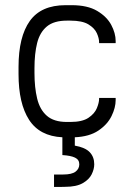

<svg xmlns="http://www.w3.org/2000/svg" viewBox="-20 -533 522 753"><path d="M191.9 200.2V151.4H227.5Q261.7 151.4 276.4 140.1Q291 128.9 291 111.3Q291 93.3 274.2 85.2Q257.3 77.1 224.6 75.2V5.4Q135.3 1 94 -63.2Q52.7 -127.4 52.7 -242.2V-270.5Q52.7 -388.7 96.9 -450.7Q141.1 -512.7 237.3 -512.7H261.2Q323.2 -512.7 361.1 -490.2Q398.9 -467.8 416.3 -435.3Q433.6 -402.8 433.6 -372.1V-363.8H368.7V-367.2Q368.7 -382.8 359.9 -402.6Q351.1 -422.4 326.9 -437.3Q302.7 -452.1 255.9 -452.1H242.2Q191.4 -452.1 163.8 -429.2Q136.2 -406.2 125.7 -364.5Q115.2 -322.8 115.2 -265.1V-247.1Q115.2 -189.9 125.7 -146.5Q136.2 -103 163.8 -78.9Q191.4 -54.7 242.2 -54.7H255.9Q302.7 -54.7 326.9 -71Q351.1 -87.4 359.9 -108.9Q368.7 -130.4 368.7 -145.5V-148.9H433.6V-140.6Q433.6 -110.8 417.5 -77.9Q401.4 -44.9 366 -21Q330.6 2.9 273.4 5.4V38.1Q314.5 45.4 332 64Q349.6 82.5 349.6 111.3Q349.6 130.4 339.4 150.9Q329.1 171.4 304.2 185.5Q279.3 199.7 235.4 199.7Q229 199.7 222.7 200Q216.3 200.2 191.9 200.2Z"/></svg>

Font: Kay Pho Du
Style: Regular
Weight: 400
Designer: Victor Gaultney, Khu Oo Reh
Foundry: SIL International
Version: Version 3.000